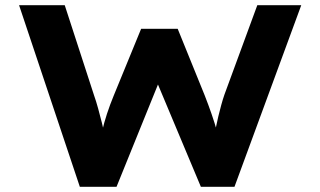

<svg xmlns="http://www.w3.org/2000/svg" viewBox="-20 -720 1235 740"><path d="M287.7 0 53.5 -700H229.5L343 -351Q350.5 -329.9 358 -302.7Q365.6 -275.6 372.6 -247.1Q379.6 -218.5 385 -193.7Q390.5 -168.8 392.6 -150.8L360.1 -151.2Q365.7 -180.1 373.3 -213.3Q380.9 -246.5 392.4 -281.6Q403.9 -316.7 418.3 -351.5L523.9 -608.9H664.9L768.9 -352.5Q783.1 -316.3 795.4 -280.8Q807.7 -245.4 816.5 -213.2Q825.3 -181.1 828.8 -155.1L798.1 -152.1Q800.3 -168.6 804.1 -188.1Q808 -207.7 812.1 -228.9Q816.3 -250.1 821.5 -271.6Q826.7 -293.2 832.6 -314.8Q838.5 -336.5 845 -355.3L971.7 -700H1141.1L883.7 0H754.2L575.1 -427L601.4 -425.3L429.1 0Z"/></svg>

Font: Lexend Peta
Style: Regular
Weight: 400
Designer: Bonnie Shaver-Troup, Thomas Jockin
Foundry: Lexend
Version: Version 1.007